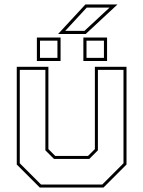

<svg xmlns="http://www.w3.org/2000/svg" viewBox="-20 -839 641 859"><path d="M158 0 55 -103V-540H196.5V-172L227 -141.5H374L404.5 -172V-540H546V-103L443 0ZM163.5 -13.5H437.5L532.5 -108.5V-526.5H418V-166.5L379.5 -128H221.5L183 -166.5V-526.5H68.5V-108.5ZM353 -566V-671H459V-566ZM145 -566V-671H251V-566ZM159 -580H237V-657H159ZM367 -580H445V-657H367ZM240 -687 362 -819H505.5L363.5 -687ZM272 -701H358L470 -805H368Z"/></svg>

Font: Tourney Thin
Style: Regular
Weight: 100
Designer: Tyler Finck
Foundry: Etcetera Type Co
Version: Version 1.015